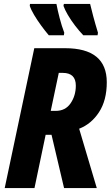

<svg xmlns="http://www.w3.org/2000/svg" viewBox="-20 -960 566 980"><path d="M4 0 155 -714H312Q525 -714 525 -540Q525 -448 485.5 -387.5Q446 -327 384 -303L474 0H307L243 -272H213L156 0ZM264 -394Q314 -394 340.5 -433Q367 -472 367 -523Q367 -588 300 -588H280L239 -394ZM405 -780Q384 -802 363 -829.5Q342 -857 326.5 -883.5Q311 -910 304 -930L306 -940H440Q446 -914 456 -876.5Q466 -839 480 -793L478 -780ZM229 -780Q211 -801 190.5 -829Q170 -857 154 -884Q138 -911 132 -930L133 -940H268Q274 -908 284.5 -867.5Q295 -827 308 -793L306 -780Z"/></svg>

Font: Noto Sans Condensed ExtraBold
Style: Italic
Weight: 800
Width: 3
Italic angle: -12°
Designer: Monotype Design Team
Foundry: Monotype Imaging Inc.
Version: Version 2.013; ttfautohint (v1.8.4.7-5d5b)